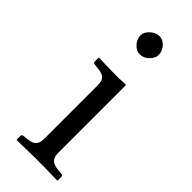

<svg xmlns="http://www.w3.org/2000/svg" viewBox="-217 -680 714 714"><g transform="rotate(45 140.5 -322.5)"><path d="M189.9 -429.2V-74.2Q189.9 -52.2 199.5 -41.7Q209 -31.2 232.9 -28.8L252 -26.9Q261.2 -25.9 261.2 -19V0L258.8 2Q189.9 0 150.9 0L47.9 2L45.9 0V-19Q45.9 -25.9 54.2 -26.9L73.2 -28.8Q97.2 -31.2 106.7 -41.7Q116.2 -52.2 116.2 -74.2V-356Q116.2 -377.4 106.9 -387.5Q97.7 -397.5 73.2 -399.9L54.2 -401.9Q45.9 -402.8 45.9 -410.2V-429.2L47.9 -431.2Q115.7 -429.2 150.9 -429.2L188 -431.2ZM97.2 -599.1Q97.2 -616.7 114 -631.8Q130.9 -647 148.9 -647Q168.5 -647 182.6 -630.6Q196.8 -614.3 196.8 -595.2Q196.8 -578.6 180.9 -562.7Q165 -546.9 145 -546.9Q127 -546.9 112.1 -563.2Q97.2 -579.6 97.2 -599.1Z"/></g></svg>

Font: Linux Libertine G
Style: Regular
Weight: 400
Designer: Philipp H. Poll
Foundry: Philipp H. Poll
Version: Version 4.7.5